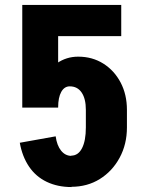

<svg xmlns="http://www.w3.org/2000/svg" viewBox="-20 -740 593 776"><path d="M70 -305V-720H215V-305ZM327 -223V-296H493V-223ZM70 -594V-720H470V-594ZM327 -296Q327 -341 310 -366Q293 -391 262 -391L296 -511Q353 -511 397.5 -483Q442 -455 467.5 -406.5Q493 -358 493 -296ZM127 -306Q127 -365 149 -411Q171 -457 209.5 -484Q248 -511 296 -511L262 -391Q240 -391 227.5 -368.5Q215 -346 215 -306ZM493 -225Q493 -157 463.5 -102.5Q434 -48 383.5 -16.5Q333 15 268 15V-111Q296 -111 311.5 -141Q327 -171 327 -225ZM205 -189Q210 -152 227 -131Q244 -110 269 -110V16Q213 16 169 -5Q125 -26 97.5 -66.5Q70 -107 60 -163Z"/></svg>

Font: Akshar Light
Style: Regular
Weight: 300
Designer: Tall Chai
Foundry: Tall Chai
Version: Version 1.100